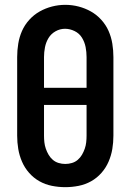

<svg xmlns="http://www.w3.org/2000/svg" viewBox="-20 -766 540 794"><path d="M250 8Q222 8 194.5 2.5Q167 -3 143 -16.5Q119 -30 100.5 -51Q82 -72 71 -97.5Q60 -123 55.5 -150Q51 -177 51 -205V-530Q51 -558 55.5 -585.5Q60 -613 71 -638Q82 -663 101 -684Q120 -705 144 -718.5Q168 -732 195 -739Q222 -746 250 -746Q278 -746 305 -739Q332 -732 356 -718.5Q380 -705 399 -684Q418 -663 429 -638Q440 -613 444.5 -585.5Q449 -558 449 -530V-205Q449 -177 444.5 -150Q440 -123 429 -97.5Q418 -72 399.5 -51Q381 -30 357 -16.5Q333 -3 305.5 2.5Q278 8 250 8ZM162 -403H338V-530Q338 -551 334 -571.5Q330 -592 319 -610Q308 -628 288.5 -637.5Q269 -647 249 -647Q228 -647 209.5 -636.5Q191 -626 180.5 -608.5Q170 -591 166 -570.5Q162 -550 162 -530ZM250 -88Q264 -88 277.5 -92Q291 -96 301.5 -105Q312 -114 319 -126Q326 -138 330.5 -151Q335 -164 336.5 -177.5Q338 -191 338 -205V-332H162V-205Q162 -191 163.5 -177.5Q165 -164 169.5 -151Q174 -138 181 -126Q188 -114 198.5 -105Q209 -96 222.5 -92Q236 -88 250 -88Z"/></svg>

Font: Zed Mono
Style: Bold
Weight: 700
Monospace: yes
Designer: Belleve Invis
Foundry: Belleve Invis
Version: Version 1.0.0; ttfautohint (v1.8.4)